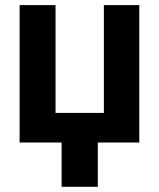

<svg xmlns="http://www.w3.org/2000/svg" viewBox="-20 -550 614 741"><path d="M517.6 0H357.4V170.9H217.8V0H55.7V-530.3H194.3V-114.3H380.9V-530.3H517.6Z"/></svg>

Font: Pretendard
Style: Bold
Weight: 700
Designer: Base glyphs from Inter by Rasmus Andersson; Hangeul glyphs from Noto Sans CJK(Source Han Sans) by Jang Soo-young and Kan
Foundry: Kil Hyung-jin
Version: Version 1.309